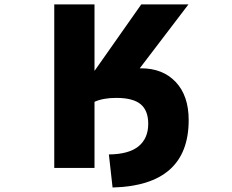

<svg xmlns="http://www.w3.org/2000/svg" viewBox="-20 -752 1040 862"><path d="M404.3 -433.6 614.3 -732.4H826.2L607.4 -445.3H613.3Q710.9 -445.3 769 -383.8Q827.1 -322.3 827.1 -212.9Q827.1 81.1 485.4 89.8L468.8 -58.6Q558.6 -59.6 602.1 -95.2Q645.5 -130.9 645.5 -196.3Q645.5 -255.9 611.3 -284.2Q577.1 -312.5 502 -312.5Q443.4 -312.5 404.3 -294.9V2H223.6V-732.4H404.3Z"/></svg>

Font: GenEi Gothic M Heavy
Style: Regular
Weight: 800
Designer: o_tamon (Modified); [Source Han Sans]
Ryoko NISHIZUKA  (kana & ideographs); Paul D. Hunt (Latin, Greek & Cyrillic); Wenl
Version: Version 1.1a;Original Version 1.004